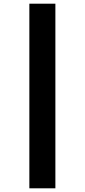

<svg xmlns="http://www.w3.org/2000/svg" viewBox="-20 -791 459 1040"><path d="M139 -771H280V229H139Z"/></svg>

Font: Noto Sans Khmer UI ExtraCondensed Black
Style: Regular
Weight: 900
Width: 2
Designer: Danh Hong and the Monotype Design Team
Foundry: Monotype Imaging Inc.
Version: Version 2.002; ttfautohint (v1.8.4.7-5d5b)